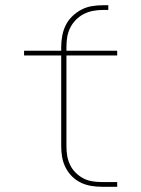

<svg xmlns="http://www.w3.org/2000/svg" viewBox="-20 -714 540 734"><path d="M369 0Q348 0 327.5 -3.5Q307 -7 288.5 -16Q270 -25 255 -40Q240 -55 230.5 -74Q221 -93 217.5 -113.5Q214 -134 214 -155V-502H72V-520H214V-535Q214 -556 218 -577.5Q222 -599 231.5 -618Q241 -637 256.5 -652Q272 -667 291 -677Q310 -687 331 -690.5Q352 -694 374 -694H394V-676H374Q355 -676 336 -672.5Q317 -669 300.5 -660.5Q284 -652 270.5 -638.5Q257 -625 248.5 -608Q240 -591 237 -572.5Q234 -554 234 -535V-520H428V-502H234V-155Q234 -136 237 -118Q240 -100 248 -83.5Q256 -67 269 -54Q282 -41 298 -32.5Q314 -24 332.5 -21Q351 -18 369 -18H428V0Z"/></svg>

Font: Iosevka SS04 Thin
Style: Regular
Weight: 100
Monospace: yes
Designer: Belleve Invis
Foundry: Belleve Invis
Version: Version 19.0.0; ttfautohint (v1.8.4)